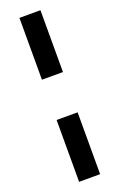

<svg xmlns="http://www.w3.org/2000/svg" viewBox="-172 -856 617 993"><g transform="rotate(-20 137.0 -360.0)"><path d="M194.8 -470.2V-810.5H79.1V-470.2ZM194.8 91.8V-248.5H79.1V91.8Z"/></g></svg>

Font: Winston Medium
Style: Regular
Weight: 500
Designer: Vernon Adams, Kim Jin-seong, David Berlow, Cristiano Sobral
Foundry: The Winston Project Authors
Version: Version 3.004